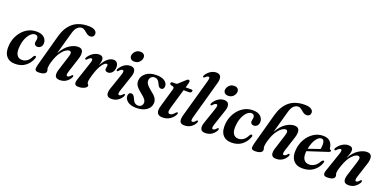

<svg xmlns="http://www.w3.org/2000/svg" viewBox="-12 -1527 4671 2334"><g transform="rotate(20 2324.0 -360.0)"><path d="M274 -411Q248 -411 221.2 -387Q194.5 -363 174 -319Q153.5 -275 147 -215Q138 -138.5 160 -101.2Q182 -64 228.5 -64Q261.5 -64 291.8 -84.2Q322 -104.5 344 -150.5Q356 -167 365.5 -166.5Q373 -166 376.8 -158.2Q380.5 -150.5 373.5 -134Q348 -69 295.5 -29.8Q243 9.5 166 9.5Q88 9.5 49.2 -41.2Q10.5 -92 20.5 -185Q27.5 -256 62.5 -316.2Q97.5 -376.5 153.5 -413.2Q209.5 -450 279.5 -450Q348 -450 380.8 -418.2Q413.5 -386.5 411.5 -344.5Q410.5 -312 392 -295Q373.5 -278 350 -278Q331 -278 319 -289Q307 -300 307.5 -318.5Q308 -333.5 311.5 -344.5Q315 -355.5 315 -371Q315 -389 304.5 -400Q294 -411 274 -411Z M578 -180Q565 -141.5 561 -118.8Q557 -96 557 -82.5Q557 -70.5 561 -61Q565 -51.5 565 -39.5Q565 -17 540.2 -4Q515.5 9 469.5 9Q431 9 425 -10.8Q419 -30.5 431.5 -77L543 -484.5Q576 -604 651 -666.2Q726 -728.5 851 -728.5Q905 -728.5 932.2 -710.5Q959.5 -692.5 959.5 -665Q959.5 -644.5 946.2 -630.8Q933 -617 909 -617Q884.5 -617 863.8 -632.8Q843 -648.5 823.5 -664.2Q804 -680 782.5 -680Q753 -680 726.8 -657Q700.5 -634 684 -576L603.5 -288.5Q654.5 -376.5 711.5 -412.2Q768.5 -448 817.5 -448Q869.5 -448 880.2 -410.2Q891 -372.5 871 -312L812.5 -131.5Q800.5 -94.5 802.8 -80.2Q805 -66 818 -66Q827 -66 837.5 -72.2Q848 -78.5 863 -96Q870 -103.5 875 -102.5Q881 -101.5 882.8 -93.5Q884.5 -85.5 877 -71Q857 -34.5 823 -12.8Q789 9 743 9Q695 9 683.8 -21.2Q672.5 -51.5 689 -104L748.5 -291Q762 -333 757.2 -350.2Q752.5 -367.5 731 -367.5Q709.5 -367.5 681 -346.2Q652.5 -325 625 -283.2Q597.5 -241.5 578 -180Z M955.5 -333.5Q948 -334 946.8 -342Q945.5 -350 952.5 -360.5Q977 -400 1014.8 -424Q1052.5 -448 1092 -448Q1118.5 -448 1132.2 -434.5Q1146 -421 1146 -397.5Q1146 -382 1141.8 -363.8Q1137.5 -345.5 1130.5 -323Q1198.5 -448 1278 -448Q1309 -448 1325.2 -425.5Q1341.5 -403 1339.5 -367Q1337 -326 1314.8 -302Q1292.5 -278 1264 -278Q1223 -278 1223 -311.5Q1223 -323 1226 -333.2Q1229 -343.5 1229 -354.5Q1229 -372.5 1214 -372.5Q1190 -372.5 1157 -326Q1124 -279.5 1095.5 -186.5Q1085 -150.5 1079.8 -128.2Q1074.5 -106 1074.5 -89Q1074.5 -70 1084 -61.8Q1093.5 -53.5 1093.5 -43Q1093.5 -24 1061.5 -7.5Q1029.5 9 983.5 9Q945.5 9 937.8 -13.8Q930 -36.5 946 -80.5L1020.5 -303.5Q1033.5 -342 1032 -356.5Q1030.5 -371 1017 -371Q1008 -371 997.2 -364.2Q986.5 -357.5 968.5 -338.5Q961 -332 955.5 -333.5Z M1519 -512Q1490 -512 1474.5 -526.5Q1459 -541 1458.5 -563.5Q1458.5 -583.5 1469.8 -603.8Q1481 -624 1501.2 -637.5Q1521.5 -651 1548.5 -651Q1579.5 -651 1595 -636.2Q1610.5 -621.5 1610.5 -599.5Q1610.5 -567 1586 -539.5Q1561.5 -512 1519 -512ZM1481.5 -130Q1470 -95 1472 -80.5Q1474 -66 1487.5 -66Q1496 -66 1506.5 -72.2Q1517 -78.5 1532 -96Q1538.5 -103 1543.5 -102Q1549.5 -101.5 1551.2 -93.2Q1553 -85 1546 -71Q1525.5 -34.5 1491.5 -12.8Q1457.5 9 1412 9Q1364 9 1351.8 -21.5Q1339.5 -52 1358 -105L1426 -304.5Q1438 -338.5 1436.2 -353.5Q1434.5 -368.5 1421 -368.5Q1411.5 -368.5 1401 -361.8Q1390.5 -355 1373.5 -336.5Q1367 -330.5 1362 -331.5Q1356 -332 1354.2 -339.8Q1352.5 -347.5 1359.5 -360.5Q1383 -400.5 1418.5 -424.2Q1454 -448 1494.5 -448Q1539.5 -448 1553.5 -416.5Q1567.5 -385 1549 -331Z M1743.5 -25.5Q1770.5 -25.5 1786.5 -42Q1802.5 -58.5 1802.5 -82.5Q1803 -103.5 1788.5 -123.8Q1774 -144 1733 -176.5Q1682.5 -215.5 1661.8 -245.5Q1641 -275.5 1643.5 -315.5Q1647 -371 1696.8 -410.8Q1746.5 -450.5 1831 -450.5Q1901.5 -450.5 1938 -424.2Q1974.5 -398 1975 -361.5Q1975 -338 1965.2 -325.8Q1955.5 -313.5 1939 -313.5Q1922 -313.5 1909.8 -324.8Q1897.5 -336 1886 -365.5Q1863 -417 1820 -417Q1792 -417 1774.5 -399.2Q1757 -381.5 1757 -354Q1756.5 -331 1771.5 -308.2Q1786.5 -285.5 1834.5 -247Q1888.5 -206.5 1905 -175.2Q1921.5 -144 1916.5 -108.5Q1910 -57 1861 -24Q1812 9 1734.5 9Q1659 9 1620.5 -21.5Q1582 -52 1582 -92Q1582 -112.5 1591.8 -125Q1601.5 -137.5 1619 -137.5Q1651.5 -137.5 1671.5 -84Q1685.5 -51.5 1703 -38.5Q1720.5 -25.5 1743.5 -25.5Z M2065.5 -389.5 2034.5 -396Q2021.5 -403.5 2021.5 -414.5Q2021.5 -433.5 2045.5 -433.5H2084Q2094 -433.5 2100.5 -436.5Q2107 -439.5 2115 -448.5L2189.5 -516Q2201 -530.5 2215.5 -530.5Q2233.5 -530.5 2233.5 -511.5Q2233.5 -506.5 2232 -498.8Q2230.5 -491 2227.5 -479.5L2213.5 -431.5H2291.5Q2305.5 -431.5 2305.5 -418Q2305.5 -405 2296.2 -397.8Q2287 -390.5 2272 -390.5H2201.5L2126.5 -133Q2114.5 -91 2120.5 -75.5Q2126.5 -60 2144.5 -60Q2172.5 -60 2207 -102Q2217.5 -113 2224 -112Q2235.5 -110.5 2231 -93Q2215.5 -53 2173.2 -22Q2131 9 2072.5 9Q2021 9 2004 -22.8Q1987 -54.5 2008 -121L2072.5 -343Q2079.5 -365 2078 -374.8Q2076.5 -384.5 2065.5 -389.5Z M2560 -614 2426 -133Q2415 -93.5 2417 -79.8Q2419 -66 2431.5 -66Q2440.5 -66 2451 -72.2Q2461.5 -78.5 2475.5 -96Q2482.5 -103.5 2488 -102.5Q2494 -102 2496 -93.8Q2498 -85.5 2490.5 -71.5Q2471 -35.5 2436.5 -13.2Q2402 9 2355 9Q2308.5 9 2297.2 -20.2Q2286 -49.5 2301.5 -104.5L2437.5 -588.5Q2447 -623 2445 -636Q2443 -649 2431 -649Q2423 -649 2413.5 -644Q2404 -639 2389.5 -625Q2380.5 -617.5 2375.5 -619Q2369.5 -619.5 2368 -627.2Q2366.5 -635 2373.5 -647.5Q2395.5 -684 2430.5 -706.5Q2465.5 -729 2505 -729Q2548 -729 2561.8 -699.5Q2575.5 -670 2560 -614Z M2733 -512Q2704 -512 2688.5 -526.5Q2673 -541 2672.5 -563.5Q2672.5 -583.5 2683.8 -603.8Q2695 -624 2715.2 -637.5Q2735.5 -651 2762.5 -651Q2793.5 -651 2809 -636.2Q2824.5 -621.5 2824.5 -599.5Q2824.5 -567 2800 -539.5Q2775.5 -512 2733 -512ZM2695.5 -130Q2684 -95 2686 -80.5Q2688 -66 2701.5 -66Q2710 -66 2720.5 -72.2Q2731 -78.5 2746 -96Q2752.5 -103 2757.5 -102Q2763.5 -101.5 2765.2 -93.2Q2767 -85 2760 -71Q2739.5 -34.5 2705.5 -12.8Q2671.5 9 2626 9Q2578 9 2565.8 -21.5Q2553.5 -52 2572 -105L2640 -304.5Q2652 -338.5 2650.2 -353.5Q2648.5 -368.5 2635 -368.5Q2625.5 -368.5 2615 -361.8Q2604.5 -355 2587.5 -336.5Q2581 -330.5 2576 -331.5Q2570 -332 2568.2 -339.8Q2566.5 -347.5 2573.5 -360.5Q2597 -400.5 2632.5 -424.2Q2668 -448 2708.5 -448Q2753.5 -448 2767.5 -416.5Q2781.5 -385 2763 -331Z M3073 -411Q3047 -411 3020.2 -387Q2993.5 -363 2973 -319Q2952.5 -275 2946 -215Q2937 -138.5 2959 -101.2Q2981 -64 3027.5 -64Q3060.5 -64 3090.8 -84.2Q3121 -104.5 3143 -150.5Q3155 -167 3164.5 -166.5Q3172 -166 3175.8 -158.2Q3179.5 -150.5 3172.5 -134Q3147 -69 3094.5 -29.8Q3042 9.5 2965 9.5Q2887 9.5 2848.2 -41.2Q2809.5 -92 2819.5 -185Q2826.5 -256 2861.5 -316.2Q2896.5 -376.5 2952.5 -413.2Q3008.5 -450 3078.5 -450Q3147 -450 3179.8 -418.2Q3212.5 -386.5 3210.5 -344.5Q3209.5 -312 3191 -295Q3172.5 -278 3149 -278Q3130 -278 3118 -289Q3106 -300 3106.5 -318.5Q3107 -333.5 3110.5 -344.5Q3114 -355.5 3114 -371Q3114 -389 3103.5 -400Q3093 -411 3073 -411Z M3377 -180Q3364 -141.5 3360 -118.8Q3356 -96 3356 -82.5Q3356 -70.5 3360 -61Q3364 -51.5 3364 -39.5Q3364 -17 3339.2 -4Q3314.5 9 3268.5 9Q3230 9 3224 -10.8Q3218 -30.5 3230.5 -77L3342 -484.5Q3375 -604 3450 -666.2Q3525 -728.5 3650 -728.5Q3704 -728.5 3731.2 -710.5Q3758.5 -692.5 3758.5 -665Q3758.5 -644.5 3745.2 -630.8Q3732 -617 3708 -617Q3683.5 -617 3662.8 -632.8Q3642 -648.5 3622.5 -664.2Q3603 -680 3581.5 -680Q3552 -680 3525.8 -657Q3499.5 -634 3483 -576L3402.5 -288.5Q3453.5 -376.5 3510.5 -412.2Q3567.5 -448 3616.5 -448Q3668.5 -448 3679.2 -410.2Q3690 -372.5 3670 -312L3611.5 -131.5Q3599.5 -94.5 3601.8 -80.2Q3604 -66 3617 -66Q3626 -66 3636.5 -72.2Q3647 -78.5 3662 -96Q3669 -103.5 3674 -102.5Q3680 -101.5 3681.8 -93.5Q3683.5 -85.5 3676 -71Q3656 -34.5 3622 -12.8Q3588 9 3542 9Q3494 9 3482.8 -21.2Q3471.5 -51.5 3488 -104L3547.5 -291Q3561 -333 3556.2 -350.2Q3551.5 -367.5 3530 -367.5Q3508.5 -367.5 3480 -346.2Q3451.5 -325 3424 -283.2Q3396.5 -241.5 3377 -180Z M4104 -147.5Q4084 -81.5 4027 -36.2Q3970 9 3882.5 9Q3803 9 3763 -40.8Q3723 -90.5 3731.5 -177.5Q3738 -253 3773.5 -315Q3809 -377 3865 -413.8Q3921 -450.5 3988.5 -450.5Q4049.5 -450.5 4080 -417.8Q4110.5 -385 4114 -338.5Q4116 -323 4128 -320.5Q4137 -318.5 4138 -310Q4139 -296.5 4117.5 -289.5Q4101 -284 4070 -273.8Q4039 -263.5 4001.2 -251.2Q3963.5 -239 3925.8 -226.5Q3888 -214 3857.5 -204.5Q3857.5 -202.5 3857 -200.5Q3849.5 -134 3872.5 -98.8Q3895.5 -63.5 3944 -63.5Q3979.5 -63.5 4012.8 -84.8Q4046 -106 4070.5 -152.5Q4086 -170.5 4096.5 -168Q4108 -165 4104 -147.5ZM3978.5 -412.5Q3943.5 -412.5 3910.2 -364.5Q3877 -316.5 3862.5 -237.5Q3899 -250 3941 -264.2Q3983 -278.5 4011 -288.5Q4017.5 -313 4018 -350Q4018 -378.5 4008 -395.5Q3998 -412.5 3978.5 -412.5Z M4178 -333.5Q4170.5 -334 4169.5 -342.5Q4168.5 -351 4175 -361.5Q4200 -401 4238.2 -424.5Q4276.5 -448 4316.5 -448Q4374.5 -448 4374.5 -398Q4374.5 -378.5 4364.8 -351Q4355 -323.5 4343 -292Q4393.5 -379 4450.8 -413.5Q4508 -448 4555 -448Q4606 -448 4616.5 -410.5Q4627 -373 4606.5 -312L4548 -131.5Q4536 -94.5 4538.5 -80.2Q4541 -66 4554 -66Q4562.5 -66 4572.5 -72.2Q4582.5 -78.5 4597.5 -96.5Q4604 -103.5 4609 -102.5Q4615 -101.5 4617 -93.5Q4619 -85.5 4612 -71.5Q4591 -34.5 4557.5 -12.8Q4524 9 4479 9Q4430.5 9 4419.2 -21Q4408 -51 4425 -104L4484 -291Q4497.5 -333 4492.8 -350.2Q4488 -367.5 4467 -367.5Q4436.5 -367.5 4392.2 -322.2Q4348 -277 4315 -181Q4300.5 -140.5 4295.5 -118Q4290.5 -95.5 4290.5 -82.5Q4290.5 -70 4294.5 -60.8Q4298.5 -51.5 4298.5 -39Q4298.5 -17 4273.8 -4Q4249 9 4203.5 9Q4165.5 9 4157.8 -11.5Q4150 -32 4165.5 -74.5L4244 -303.5Q4257.5 -341.5 4255.8 -356.2Q4254 -371 4240.5 -371Q4231 -371 4219.8 -364Q4208.5 -357 4191.5 -339Q4184 -332.5 4178 -333.5Z"/></g></svg>

Font: Fraunces 144pt S050 SemiBold
Style: Italic
Weight: 600
Italic angle: -16°
Version: Version 1.000; ttfautohint (v1.8.3)